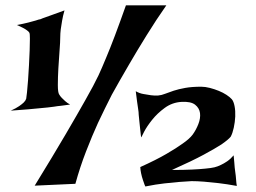

<svg xmlns="http://www.w3.org/2000/svg" viewBox="-20 -712 939 705"><path d="M478.5 -377Q492.2 -369.1 507.3 -366.7Q522.5 -364.3 534.2 -362.3Q547.9 -360.4 560.5 -361.3Q573.2 -362.3 586.4 -367.7Q599.6 -373 617.7 -378.9Q635.7 -384.8 660.2 -389.2Q684.6 -393.6 718.8 -393.6Q733.4 -393.6 750.5 -389.2Q767.6 -384.8 783.2 -378.4Q798.8 -372.1 811.5 -363.8Q824.2 -355.5 831.1 -347.7Q837.9 -339.8 841.3 -322.3Q844.7 -304.7 843.8 -284.2Q842.8 -263.7 838.4 -243.2Q834 -222.7 827.1 -210Q818.4 -199.2 793 -181.6Q770.5 -167 728 -144Q685.5 -121.1 611.3 -87.9Q655.3 -87.9 685.1 -89.4Q714.8 -90.8 733.4 -92.8Q754.9 -94.7 767.6 -97.7Q779.3 -100.6 791 -106.4Q801.8 -111.3 814 -119.6Q826.2 -127.9 837.9 -141.6Q839.8 -127 840.3 -115.7Q840.8 -104.5 841.8 -96.7Q842.8 -86.9 843.8 -81.1Q844.7 -74.2 845.7 -66.4Q846.7 -58.6 847.2 -49.3Q847.7 -40 849.6 -29.3Q812.5 -36.1 782.2 -39.6Q752 -43 729.5 -44.9Q704.1 -46.9 683.6 -46.9Q663.1 -45.9 637.7 -43.9Q615.2 -42 584 -38.6Q552.7 -35.2 513.7 -27.3Q510.7 -33.2 508.8 -39.6Q506.8 -45.9 504.9 -50.8Q502.9 -56.6 501 -63.5Q499 -70.3 498 -76.2Q497.1 -81.1 496.1 -87.4Q495.1 -93.8 495.1 -98.6Q553.7 -125 591.3 -147Q628.9 -168.9 650.4 -184.6Q675.8 -202.1 687.5 -217.8Q700.2 -235.4 708.5 -256.8Q716.8 -278.3 714.4 -296.9Q711.9 -315.4 696.3 -327.6Q680.7 -339.8 646.5 -337.9Q612.3 -335.9 585 -315.9Q557.6 -295.9 538.6 -272Q519.5 -248 509.3 -228.5Q499 -209 499 -208Q498 -207 497.1 -216.3Q496.1 -225.6 494.6 -238.8Q493.2 -252 491.7 -266.6Q490.2 -281.2 489.3 -291Q489.3 -299.8 487.3 -311.5Q485.4 -322.3 483.4 -338.4Q481.4 -354.5 478.5 -377ZM590.8 -692.4Q553.7 -639.6 518.1 -582Q482.4 -524.4 454.1 -475.6Q420.9 -418.9 390.6 -364.3Q365.2 -314.5 339.8 -260.7Q318.4 -213.9 295.9 -155.8Q273.4 -97.7 256.8 -37.1L107.4 -30.3Q175.8 -141.6 220.7 -218.3Q265.6 -294.9 293 -343.8Q325.2 -400.4 341.8 -435.5Q354.5 -462.9 370.1 -501Q383.8 -533.2 401.9 -581.1Q419.9 -628.9 442.4 -692.4ZM42 -620.1Q67.4 -625 84.5 -629.4Q101.6 -633.8 111.3 -636.7Q122.1 -640.6 128.9 -641.6Q134.8 -644.5 146.5 -648.4Q157.2 -652.3 173.8 -658.2Q190.4 -664.1 216.8 -673.8Q210.9 -653.3 208 -635.7Q205.1 -618.2 203.1 -604.5Q201.2 -588.9 201.2 -575.2Q201.2 -558.6 198.7 -526.4Q196.3 -494.1 194.3 -460.9Q192.4 -427.7 192.4 -399.9Q192.4 -372.1 197.3 -365.2Q201.2 -358.4 207 -352.5Q211.9 -347.7 219.2 -340.8Q226.6 -334 237.3 -328.1Q219.7 -325.2 204.6 -323.7Q189.5 -322.3 178.7 -320.3Q166 -318.4 155.3 -317.4Q143.6 -316.4 125 -314.5Q108.4 -312.5 82.5 -310.5Q56.6 -308.6 19.5 -305.7Q39.1 -314.5 50.3 -322.3Q61.5 -330.1 67.4 -335.9Q74.2 -342.8 76.2 -349.6Q77.1 -353.5 79.1 -372.6Q81.1 -391.6 83 -417.5Q85 -443.4 86.4 -472.2Q87.9 -501 88.9 -526.9Q89.8 -552.7 89.8 -570.3Q89.8 -587.9 87.9 -591.8Q85 -596.7 79.1 -600.6Q74.2 -604.5 64.9 -609.4Q55.7 -614.3 42 -620.1Z"/></svg>

Font: Irish Grover
Style: Regular
Weight: 400
Designer: Squid
Foundry: Font Diner, Inc DBA Sideshow
Version: Version 1.001